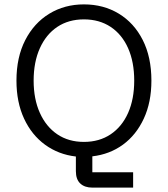

<svg xmlns="http://www.w3.org/2000/svg" viewBox="-20 -705 765 875"><path d="M400.8 150Q365.8 150 345.8 131.2Q325.8 112.5 325.8 75V8.3Q246.7 -0.8 185.4 -45.4Q124.2 -90 89.6 -164.6Q55 -239.2 55 -337.5Q55 -444.2 95 -522.1Q135 -600 204.6 -642.5Q274.2 -685 362.5 -685Q451.7 -685 521.2 -642.9Q590.8 -600.8 630.4 -522.9Q670 -445 670 -337.5Q670 -239.2 635.4 -164.6Q600.8 -90 540.4 -45.8Q480 -1.7 400.8 7.5V80H586.7V150ZM362.5 -58.3Q432.5 -58.3 484.2 -92.9Q535.8 -127.5 563.8 -190.4Q591.7 -253.3 591.7 -337.5Q591.7 -422.5 563.8 -485.4Q535.8 -548.3 484.2 -582.5Q432.5 -616.7 362.5 -616.7Q292.5 -616.7 241.2 -582.5Q190 -548.3 161.7 -485.4Q133.3 -422.5 133.3 -337.5Q133.3 -253.3 161.7 -190.4Q190 -127.5 241.2 -92.9Q292.5 -58.3 362.5 -58.3Z"/></svg>

Font: Funnel Sans Light Light
Style: Regular
Weight: 300
Version: Version 1.000